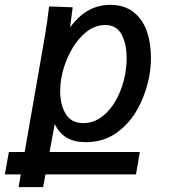

<svg xmlns="http://www.w3.org/2000/svg" viewBox="-83 -580 703 790"><path d="M-46.5 45.5H18.5L102 -433Q110.5 -483 117 -538L119 -553.5L216 -550L205.5 -467.5Q241 -515.5 281.8 -537.8Q322.5 -560 370.5 -560Q429 -560 466.5 -530.2Q504 -500.5 521 -451.8Q538 -403 538 -344Q538 -304 531.5 -268.5Q519 -200 486.5 -137.8Q454 -75.5 399 -35.2Q344 5 270 5Q222 5 191.5 -13.5Q161 -32 142 -69L121 45.5H492.5L476.5 137.5H104L94.5 190H-6.5L2.5 137.5H-63ZM432.5 -277.5Q438 -309 438 -341.5Q438 -400 417.2 -438.5Q396.5 -477 349.5 -477Q304.5 -477 266.5 -443.8Q228.5 -410.5 203.2 -360Q178 -309.5 169.5 -259.5Q164.5 -231 164.5 -206Q164.5 -149.5 187.2 -111.5Q210 -73.5 260 -73.5Q304 -73.5 340 -102.5Q376 -131.5 399.8 -178.2Q423.5 -225 432.5 -277.5Z"/></svg>

Font: JuliaMono Medium
Style: Italic
Weight: 500
Italic angle: -9°
Monospace: yes
Designer: cormullion
Foundry: corm
Version: Version 0.054; ttfautohint (v1.8.4)